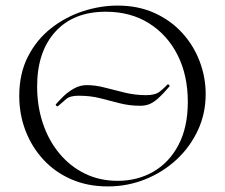

<svg xmlns="http://www.w3.org/2000/svg" viewBox="-20 -656 806 688"><path d="M504 -315Q536 -315 552 -327.5Q568 -340 580 -353Q582 -355 585.5 -352Q589 -349 587 -346Q563 -318 546 -303Q529 -288 514.5 -282.5Q500 -277 483 -277Q444 -277 409 -286Q374 -295 339 -304Q304 -313 262 -313Q232 -313 219 -302.5Q206 -292 187 -275Q186 -274 182.5 -276.5Q179 -279 180 -282Q191 -295 207.5 -311Q224 -327 245.5 -339Q267 -351 291 -351Q322 -351 356 -342Q390 -333 427.5 -324Q465 -315 504 -315ZM366 12Q294 12 235.5 -13.5Q177 -39 135.5 -84Q94 -129 71.5 -187.5Q49 -246 49 -312Q49 -393 80.5 -454Q112 -515 164 -555.5Q216 -596 278 -616Q340 -636 401 -636Q475 -636 533.5 -609.5Q592 -583 633 -538Q674 -493 695.5 -436Q717 -379 717 -319Q717 -249 689 -189Q661 -129 612.5 -84Q564 -39 500.5 -13.5Q437 12 366 12ZM402 -8Q472 -8 529 -40.5Q586 -73 619.5 -136.5Q653 -200 653 -291Q653 -386 616.5 -458.5Q580 -531 514 -572.5Q448 -614 359 -614Q243 -614 178 -542Q113 -470 113 -346Q113 -276 133.5 -214.5Q154 -153 192.5 -106.5Q231 -60 284 -34Q337 -8 402 -8Z"/></svg>

Font: Cormorant Infant Light
Style: Regular
Weight: 300
Designer: Christian Thalmann (Catharsis Fonts)
Foundry: Catharsis Fonts
Version: Version 4.001